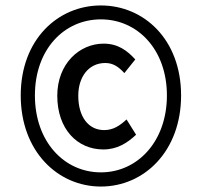

<svg xmlns="http://www.w3.org/2000/svg" viewBox="-20 -674 739 704"><path d="M56 -324C56 -119 192 10 350 10C508 10 644 -119 644 -324C644 -529 508 -654 350 -654C192 -654 56 -529 56 -324ZM108 -324C108 -493 215 -603 350 -603C484 -603 592 -493 592 -324C592 -155 484 -42 350 -42C215 -42 108 -155 108 -324ZM190 -323C190 -201 263 -126 359 -126C409 -126 446 -149 479 -180L444 -236C420 -214 396 -197 362 -197C304 -197 267 -246 267 -323C267 -392 305 -443 366 -443C394 -443 414 -430 436 -406L476 -456C447 -488 413 -514 360 -514C271 -514 190 -440 190 -323Z"/></svg>

Font: Falling Sky
Style: Condensed
Weight: 400
Designer: Paul D. Hunt
Foundry: Adobe Systems Incorporated
Version: Version 1.02